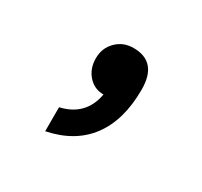

<svg xmlns="http://www.w3.org/2000/svg" viewBox="-80 -253 546 520"><g transform="rotate(30 193.0 7.5)"><path d="M197 0Q168 0 149 -21.5Q130 -43 130 -75Q130 -107 151.5 -128.5Q173 -150 205 -150Q280 -150 280 -63Q280 32 237 90Q194 148 110 165V90Q184 73 197 0Z"/></g></svg>

Font: Evergrow Sans 
Style: ExtraBold
Weight: 800
Foundry: 10Web
Version: Version 1.000